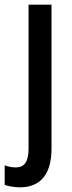

<svg xmlns="http://www.w3.org/2000/svg" viewBox="-52 -560 309 820"><path d="M33 240C124 240 168 180 168 75V-540H70V75C70 132 51 155 16 155C-1 155 -16 152 -32 146V230C-17 235 9 240 33 240Z"/></svg>

Font: Noto Sans Sinhala UI Condensed Medium
Style: Regular
Weight: 500
Width: 3
Designer: Jelle Bosma - Monotype Design Team
Foundry: Monotype Imaging Inc.
Version: Version 2.006